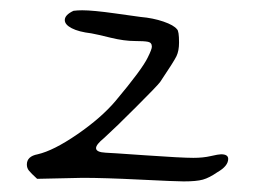

<svg xmlns="http://www.w3.org/2000/svg" viewBox="-20 -505 490 366"><path d="M401.4 -210.9Q396.5 -210.9 381.8 -207.5Q367.2 -204.1 348.6 -204.1Q326.2 -204.1 256.3 -209Q186.5 -213.9 181.6 -213.9Q163.1 -214.8 163.1 -222.7Q163.1 -229.5 178.7 -242.2Q200.2 -261.7 239.7 -301.3Q279.3 -340.8 285.2 -348.6Q311.5 -387.7 316.4 -397.9Q321.3 -408.2 321.3 -423.8Q321.3 -446.3 317.4 -449.2Q311.5 -457 291.5 -463.9Q271.5 -470.7 248 -472.7Q241.2 -473.6 199.2 -479.5Q157.2 -485.4 136.7 -485.4Q127.9 -485.4 120.1 -484.4Q103.5 -476.6 103.5 -466.8Q103.5 -458 116.7 -451.2Q129.9 -444.3 154.3 -441.4Q165 -439.5 190.9 -433.1Q216.8 -426.8 237.3 -426.8Q254.9 -426.8 262.2 -425.3Q269.5 -423.8 269.5 -416Q269.5 -411.1 261.7 -395.5Q251 -373 200.2 -312.5Q172.9 -280.3 127.4 -249Q82 -217.8 51.8 -210.9Q31.2 -207 31.2 -191.4Q31.2 -184.6 35.2 -179.7Q39.1 -174.8 50.8 -164.1Q131.8 -166 137.7 -166Q178.7 -166 247.1 -162.6Q315.4 -159.2 330.1 -159.2Q354.5 -159.2 366.7 -162.6Q378.9 -166 394.5 -176.8Q415 -188.5 415 -202.1Q415 -210.9 401.4 -210.9Z"/></svg>

Font: 辰宇落雁體 Thin
Style: Regular
Weight: 100
Designer: Written by Liu, Wei-Chen; Created by Wang, Li-Yu.
Foundry: New Value
Version: Version 1.000